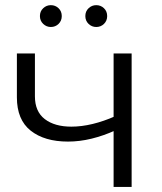

<svg xmlns="http://www.w3.org/2000/svg" viewBox="-20 -736 639 756"><path d="M247.8 -178.5Q155.3 -178.5 100.9 -221.5Q46.5 -264.4 46.5 -352.8V-525.5H117.5V-356.7Q117.5 -297 156.3 -267.1Q195.2 -237.3 260.9 -237.3Q300.9 -237.3 344.8 -247.9Q388.7 -258.5 433.5 -278.5L433.1 -222.2Q387.5 -201.5 340.5 -190Q293.5 -178.5 247.8 -178.5ZM427.3 0V-525.5H498.3V0ZM359 -629.7Q341.6 -629.7 328.8 -641.9Q316 -654.2 316 -672.7Q316 -691.6 328.8 -703.6Q341.6 -715.7 359 -715.7Q376.8 -715.7 389.4 -703.6Q402 -691.6 402 -672.7Q402 -654.2 389.4 -641.9Q376.8 -629.7 359 -629.7ZM180.2 -629.7Q162.9 -629.7 150.1 -641.9Q137.2 -654.2 137.2 -672.7Q137.2 -691.6 150.1 -703.6Q162.9 -715.7 180.2 -715.7Q198 -715.7 210.6 -703.6Q223.2 -691.6 223.2 -672.7Q223.2 -654.2 210.6 -641.9Q198 -629.7 180.2 -629.7Z"/></svg>

Font: Montserrat Thin
Style: Regular
Weight: 100
Designer: Julieta Ulanovsky
Foundry: Julieta Ulanovsky
Version: Version 9.000